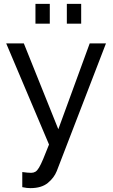

<svg xmlns="http://www.w3.org/2000/svg" viewBox="-20 -746 585 991"><path d="M95 142Q108 144 121 145Q134 146 141 146Q153 146 162.5 140.5Q172 135 181.5 119Q191 103 203 74.5Q215 46 233 0L12 -522H103L281 -79L443 -522H527L273 137Q259 172 226.5 198.5Q194 225 137 225Q128 225 118.5 224Q109 223 95 220ZM163 -624V-726H237V-624ZM325 -624V-726H399V-624Z"/></svg>

Font: Boldmen Medium
Style: Regular
Weight: 400
Designer: Matt McInerney, Pablo Impallari, Rodrigo Fuenzalida
Foundry: LIVING CONCEPT
Version: Version 1.000